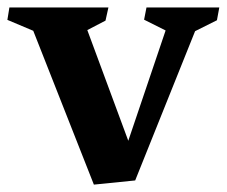

<svg xmlns="http://www.w3.org/2000/svg" viewBox="-34 -484 608 515"><path d="M554.2 -463.9 547.9 -429.7 489.3 -400.4 328.6 0 217.8 11.2 55.2 -401.4 -14.2 -430.7 -8.8 -463.9H256.8L249 -428.7L200.2 -403.3L310.1 -106.4L410.2 -402.3L352.5 -431.2L358.9 -463.9Z"/></svg>

Font: Vesper Libre
Style: Bold
Weight: 700
Designer: Robert Keller & Kimya Gandhi
Foundry: Mota Italic
Version: Version 1.058